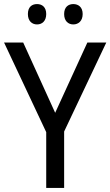

<svg xmlns="http://www.w3.org/2000/svg" viewBox="-20 -923 542 943"><path d="M117 -854C117 -820 137 -803 162 -803C187 -803 207 -820 207 -854C207 -888 187 -903 162 -903C137 -903 117 -889 117 -854ZM295 -854C295 -820 315 -803 340 -803C365 -803 386 -820 386 -854C386 -888 365 -903 340 -903C316 -903 295 -889 295 -854ZM251 -369 94 -714H0L207 -274V0H295V-277L502 -714H409Z"/></svg>

Font: Noto Sans Lao SemiCondensed
Style: Regular
Weight: 400
Width: 4
Designer: Monotype Design Team
Foundry: Monotype Imaging Inc.
Version: Version 2.003